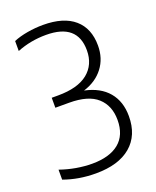

<svg xmlns="http://www.w3.org/2000/svg" viewBox="-141 -832 749 923"><g transform="rotate(-20 233.5 -370.0)"><path d="M188.5 9Q101 9 25 -18.5V-69.5Q65 -55.5 107 -48.2Q149 -41 187.5 -41Q277 -41 325.2 -80.5Q373.5 -120 373.5 -197.5Q373.5 -270.5 327.2 -312.5Q281 -354.5 183 -354.5H112.5V-405.5H145Q246 -405.5 297.8 -447.2Q349.5 -489 349.5 -562.5Q349.5 -699 189.5 -699Q110.5 -699 40.5 -671V-722Q71 -735 111.8 -742Q152.5 -749 192.5 -749Q297.5 -749 352.5 -701.2Q407.5 -653.5 407.5 -565.5Q407.5 -500 371.5 -452.8Q335.5 -405.5 270.5 -385Q349 -368.5 390 -319.8Q431 -271 431 -196Q431 -98 368 -44.5Q305 9 188.5 9Z"/></g></svg>

Font: Encode Sans SemiCondensed SemiCondensed Light
Style: Regular
Weight: 300
Width: 4
Designer: Multiple Designers
Foundry: Impallari Type
Version: Version 3.000; ttfautohint (v1.8.3) -l 8 -r 50 -G 200 -x 14 